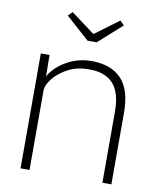

<svg xmlns="http://www.w3.org/2000/svg" viewBox="-83 -799 719 864"><g transform="rotate(10 277.0 -366.5)"><path d="M70 0V-525H110L111 -427Q135 -471 187.5 -501Q240 -531 301 -531Q390 -531 437.5 -482Q485 -433 485 -326V0H444V-325Q444 -414 405.5 -454Q367 -494 293 -492Q240 -492 199 -469.5Q158 -447 134.5 -417Q111 -387 111 -363V0ZM267 -618 160 -714 179 -733 288 -652 397 -733 416 -714 309 -618Z"/></g></svg>

Font: Readex Pro Light
Style: Regular
Weight: 300
Designer: Bonnie Shaver-Troup, Thomas Jockin
Foundry: Lexend
Version: Version 1.200; ttfautohint (v1.8.3)